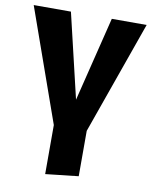

<svg xmlns="http://www.w3.org/2000/svg" viewBox="-91 -594 694 879"><g transform="rotate(10 256.5 -154.5)"><path d="M519 -531 333 -6V205L180 222V-6L-6 -531H167L260 -138L357 -531Z"/></g></svg>

Font: Fira Sans
Style: Bold
Weight: 700
Designer: bBox Type GmbH & Carrois Corporate GbR & Edenspiekermann AG
Foundry: bBox Type GmbH & Carrois Corporate GbR & Edenspiekermann AG
Version: Version 4.301;PS 004.301;hotconv 1.0.88;makeotf.lib2.5.64775